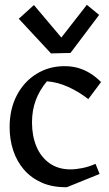

<svg xmlns="http://www.w3.org/2000/svg" viewBox="-20 -763 455 798"><path d="M258 15Q199 16 154.5 -3.5Q110 -23 80 -57.5Q50 -92 35 -137.5Q20 -183 20 -234Q20 -309 49.5 -366Q79 -423 131 -455.5Q183 -488 248 -488Q279 -488 305 -480.5Q331 -473 354.5 -458.5Q378 -444 400 -422L347 -351Q309 -381 264 -401.5Q219 -422 175 -425Q144 -388 128.5 -346Q113 -304 113 -254Q113 -198 131.5 -154Q150 -110 186 -84.5Q222 -59 273 -59Q295 -59 322.5 -64.5Q350 -70 377 -82L394 -40ZM192 -541 58 -685 121 -742 235 -607 341 -743 392 -701 273 -543Z"/></svg>

Font: Eczar
Style: Regular
Weight: 400
Designer: Vaibhav Singh
Foundry: Rosetta Type Foundry
Version: Version 2.000